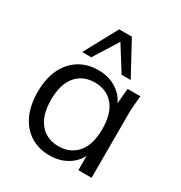

<svg xmlns="http://www.w3.org/2000/svg" viewBox="-178 -879 955 1015"><g transform="rotate(30 300.0 -372.0)"><path d="M269.9 8.9Q202.8 8.9 152.8 -22.3Q102.8 -53.5 75.4 -112Q47.9 -170.5 47.9 -251.4Q47.9 -332.9 75.6 -390.8Q103.4 -448.8 153.4 -480.1Q203.4 -511.3 269.9 -511.3Q337.6 -511.3 387.2 -476.9Q436.7 -442.5 452.7 -383.1H441.2L451.7 -502.3H529.8Q526.8 -472.9 524.3 -443.6Q521.8 -414.2 521.8 -385.9V0H441.3L440.8 -118.3H452.3Q436.3 -59.4 386.2 -25.2Q336.1 8.9 269.9 8.9ZM286.3 -56.8Q357.5 -56.8 399.9 -106.3Q442.3 -155.7 442.3 -251.4Q442.3 -347.1 399.9 -396.3Q357.5 -445.5 286.3 -445.5Q215.1 -445.5 172.5 -396.3Q129.9 -347.1 129.9 -251.4Q129.9 -155.7 172.3 -106.3Q214.7 -56.8 286.3 -56.8ZM146.4 -551.3 255.8 -752.8H333L442.4 -551.3H386.8L294.4 -698.7L202 -551.3Z"/></g></svg>

Font: Mulish ExtraLight
Style: Regular
Weight: 200
Designer: Vernon Adams
Foundry: Vernon Adams
Version: Version 3.603